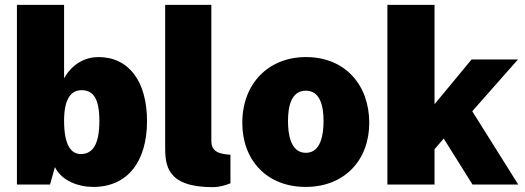

<svg xmlns="http://www.w3.org/2000/svg" viewBox="-20 -763 2171 794"><path d="M366 10C509 10 588 -97 588 -262C588 -425 514 -527 387 -527C336 -527 280 -502 245 -439V-743H50V0H187L207 -72C235 -16 302 10 366 10ZM314 -126C271 -126 245 -168 245 -264C245 -353 273 -390 317 -390C357 -390 391 -368 391 -264C391 -160 360 -126 314 -126Z M860 11C885 11 910 4 933 -5V-123L912 -125C860 -132 854 -157 854 -182V-743H663V-156C663 -80 669 11 860 11Z M1244 10C1405 10 1507 -101 1507 -255C1507 -412 1407 -527 1245 -527C1091 -527 982 -418 982 -255C982 -100 1084 10 1244 10ZM1245 -131C1182 -131 1171 -207 1171 -262C1171 -318 1182 -388 1245 -388C1307 -388 1318 -318 1318 -262C1318 -207 1307 -131 1245 -131Z M2123 0 1933 -303 2122 -517H1930L1777 -332V-743H1582V0H1777V-146L1815 -190L1934 0Z"/></svg>

Font: United Sans Black
Style: Regular
Weight: 900
Designer: Pablo Impallari, Rodrigo Fuenzalida (Modified by Dan O. Williams)
Version: Version 1.000;PS 001.000;hotconv 1.0.88;makeotf.lib2.5.64775